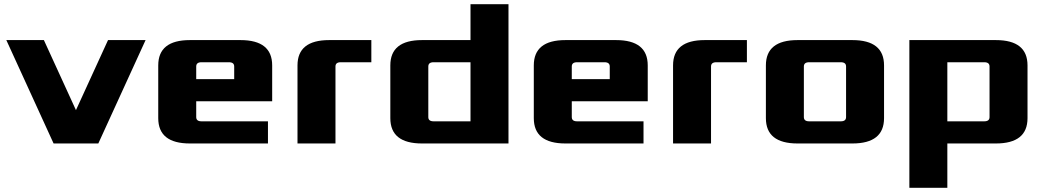

<svg xmlns="http://www.w3.org/2000/svg" viewBox="-20 -680 4950 910"><path d="M10 -490H188L340 -158L492 -490H670L446 0H234Z M730 -120V-370Q730 -490 880 -490H1120Q1270 -490 1270 -370V-200H910V-125Q910 -105 935 -105H1250V0H880Q730 0 730 -120ZM910 -305H1090V-365Q1090 -385 1065 -385H935Q910 -385 910 -365Z M1390 0V-370Q1390 -490 1540 -490H1740V-385H1595Q1570 -385 1570 -365V0Z M1830 -120V-370Q1830 -490 1980 -490H2210V-660H2390V0H1980Q1830 0 1830 -120ZM2010 -125Q2010 -105 2035 -105H2210V-385H2035Q2010 -385 2010 -365Z M2510 -120V-370Q2510 -490 2660 -490H2900Q3050 -490 3050 -370V-200H2690V-125Q2690 -105 2715 -105H3030V0H2660Q2510 0 2510 -120ZM2690 -305H2870V-365Q2870 -385 2845 -385H2715Q2690 -385 2690 -365Z M3170 0V-370Q3170 -490 3320 -490H3520V-385H3375Q3350 -385 3350 -365V0Z M3610 -120V-370Q3610 -490 3760 -490H4020Q4170 -490 4170 -370V-120Q4170 0 4020 0H3760Q3610 0 3610 -120ZM3790 -125Q3790 -105 3815 -105H3965Q3990 -105 3990 -125V-365Q3990 -385 3965 -385H3815Q3790 -385 3790 -365Z M4290 210V-490H4700Q4850 -490 4850 -370V-120Q4850 0 4700 0H4470V210ZM4470 -105H4645Q4670 -105 4670 -125V-365Q4670 -385 4645 -385H4470Z"/></svg>

Font: Xolonium
Style: Bold
Weight: 700
Designer: Severin Meyer
Version: Version 4.2